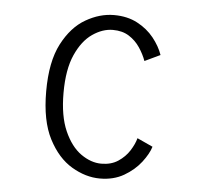

<svg xmlns="http://www.w3.org/2000/svg" viewBox="-43 -557 637 612"><g transform="rotate(5 275.0 -250.5)"><path d="M298 11Q252.5 11 207.8 -15.5Q163 -42 133.2 -99.5Q103.5 -157 103.5 -251Q103.5 -346 133.2 -403.2Q163 -460.5 207.8 -486.2Q252.5 -512 298 -512Q341 -512 373 -495Q405 -478 426 -451.8Q447 -425.5 456.5 -398L407 -374.5Q399.5 -395.5 385.5 -416.5Q371.5 -437.5 350.2 -451Q329 -464.5 298.5 -464.5Q265.5 -464.5 233.2 -442.2Q201 -420 180 -373Q159 -326 159 -251Q159 -177 180 -129.5Q201 -82 233.2 -59.2Q265.5 -36.5 298.5 -36.5Q330 -36.5 352.2 -51.2Q374.5 -66 388 -87.2Q401.5 -108.5 406.5 -127.5L456.5 -104.5Q449.5 -81.5 428.8 -54.5Q408 -27.5 375 -8.2Q342 11 298 11Z"/></g></svg>

Font: Trispace SemiCondensed ExtraLight
Style: Regular
Weight: 200
Width: 4
Designer: Tyler Finck
Foundry: Etcetera Type Company
Version: Version 1.210; ttfautohint (v1.8.3)